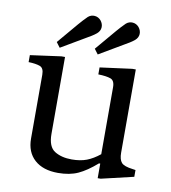

<svg xmlns="http://www.w3.org/2000/svg" viewBox="-84 -813 797 895"><g transform="rotate(10 315.0 -365.5)"><path d="M250 10Q179 10 139 -26Q99 -62 99 -126V-428Q99 -460 79.5 -467Q60 -474 26 -475V-508L172 -528H189V-164Q189 -103 221.5 -83Q254 -63 302 -63Q343 -63 373 -74.5Q403 -86 434 -111V-428Q434 -460 414 -467Q394 -474 356 -475V-508L507 -528H524V-134Q524 -102 536.5 -87.5Q549 -73 591 -68L604 -66V-34L451 2H437V-67H431Q384 -26 344.5 -8Q305 10 250 10ZM337 -566 319 -590 402 -688Q412 -700 421.5 -710Q431 -720 441 -730Q455 -742 472.5 -740.5Q490 -739 502 -725Q514 -710 513 -693Q512 -676 497 -663Q486 -654 474.5 -647Q463 -640 449 -632ZM157 -566 139 -590 222 -688Q232 -700 241.5 -710Q251 -720 261 -730Q275 -742 292.5 -740.5Q310 -739 322 -725Q334 -710 333 -693Q332 -676 317 -663Q306 -654 294.5 -647Q283 -640 269 -632Z"/></g></svg>

Font: Hedvig Letters Serif 14pt
Style: Regular
Weight: 400
Designer: Alexander Örn & Tor Weibull
Foundry: Kanon Foundry
Version: Version 1.000; ttfautohint (v1.8.4.7-5d5b)